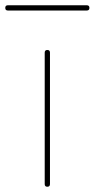

<svg xmlns="http://www.w3.org/2000/svg" viewBox="-39 -710 360 730"><path d="M131 -510Q131 -520 141 -520Q151 -520 151 -510V-10Q151 0 141 0Q131 0 131 -10ZM-9 -670Q-19 -670 -19 -680Q-19 -690 -9 -690H291Q301 -690 301 -680Q301 -670 291 -670Z"/></svg>

Font: Rounded Mplus 1c Thin
Style: Regular
Weight: 250
Version: Version 1.059.20150529